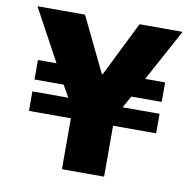

<svg xmlns="http://www.w3.org/2000/svg" viewBox="-77 -765 855 843"><g transform="rotate(10 350.0 -343.0)"><path d="M253 0V-227H66V-314H226L196 -367H66V-454H149L23 -686H235L353 -442H357L478 -686H670L544 -454H633V-367H498L468 -314H633V-227H441V0Z"/></g></svg>

Font: Chivo Medium ExtraBold
Style: Regular
Weight: 800
Version: Version 2.002